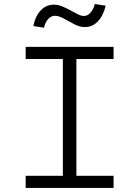

<svg xmlns="http://www.w3.org/2000/svg" viewBox="-20 -930 690 950"><path d="M291 0V-698H358V0ZM107 -698H542V-638H107ZM107 -60H542V0H107ZM198 -793 145 -801Q155 -851 182 -879Q209 -907 247 -907Q267 -907 287.5 -898.5Q308 -890 328 -879Q348 -868 365 -859.5Q382 -851 395 -851Q414 -851 428.5 -868Q443 -885 449 -910L503 -902Q491 -852 464 -824Q437 -796 400 -796Q374 -796 347 -810.5Q320 -825 295 -838.5Q270 -852 252 -852Q233 -852 218 -835.5Q203 -819 198 -793Z"/></svg>

Font: Azeret Mono ExtraLight
Style: Regular
Weight: 250
Designer: Martin Vácha
Foundry: Displaay
Version: Version 1.002